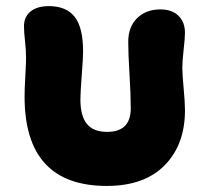

<svg xmlns="http://www.w3.org/2000/svg" viewBox="-20 -676 699 633"><path d="M332 -63Q61 -63 61 -357.9Q61 -382.8 63.5 -425.5Q65.9 -468.3 65.9 -481.9Q65.9 -511.7 62.5 -540.5Q59.1 -569.3 59.1 -589.8Q59.1 -620.6 80.8 -638.2Q102.5 -655.8 141.1 -655.8Q198.2 -655.8 226.1 -620.6Q253.9 -585.4 253.9 -506.8Q253.9 -483.9 249.5 -427.7Q245.1 -371.6 245.1 -348.1Q245.1 -293.5 266.6 -267.3Q288.1 -241.2 333 -241.2Q411.1 -241.2 411.1 -318.8Q411.1 -363.3 407 -430.7Q402.8 -498 402.8 -538.1Q402.8 -587.4 432.1 -616.2Q461.4 -645 508.8 -645Q546.4 -645 568.1 -624.3Q589.8 -603.5 589.8 -567.9Q589.8 -550.3 585.4 -512Q581.1 -473.6 581.1 -453.1Q581.1 -431.2 585.4 -385.3Q589.8 -339.4 589.8 -312Q589.8 -199.2 522.9 -131.1Q456.1 -63 332 -63Z"/></svg>

Font: Shantell Sans Irregular Bouncy
Style: Regular
Weight: 800
Designer: Stephen Nixon, Anya Danilova, Shantell Martin
Foundry: Arrow Type
Version: Version 1.006;[9816181b4]